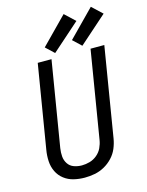

<svg xmlns="http://www.w3.org/2000/svg" viewBox="-142 -1065 890 1159"><g transform="rotate(-15 303.0 -485.5)"><path d="M241 8Q272 8 303.5 2Q335 -4 364 -20Q393 -36 416 -60.5Q439 -85 451.5 -115Q464 -145 469 -176L561 -735H475L385 -189Q381 -164 370 -140.5Q359 -117 338 -99.5Q317 -82 292 -75Q267 -68 243 -68Q217 -68 193.5 -76.5Q170 -85 156.5 -105.5Q143 -126 141 -151Q139 -176 143 -202L231 -735H145L59 -214Q53 -179 55 -144Q57 -109 71.5 -79Q86 -49 112.5 -28.5Q139 -8 172.5 0Q206 8 241 8ZM432 -765 606 -919 542 -979 380 -814ZM262 -765 436 -919 372 -979 210 -814Z"/></g></svg>

Font: Iosevka Sparkle Oblique
Style: Regular
Weight: 400
Italic angle: -9°
Designer: Belleve Invis
Foundry: Belleve Invis
Version: Version 4.5.0; ttfautohint (v1.8.3)